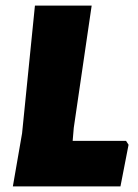

<svg xmlns="http://www.w3.org/2000/svg" viewBox="-20 -667 492 687"><path d="M431 -163 440 -149 411 0H26L59 -190L105 -647H308L244 -210L240 -163Z"/></svg>

Font: Alegreya Sans Black
Style: Italic
Weight: 900
Italic angle: -7°
Designer: Juan Pablo del Peral
Foundry: Huerta Tipografica
Version: Version 2.007